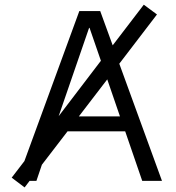

<svg xmlns="http://www.w3.org/2000/svg" viewBox="-20 -778 757 826"><path d="M30.3 -13.7 85 -85 321.3 -730.5H411.1L464.8 -583L598.6 -757.8L655.3 -715.8L493.2 -503.9L676.8 0H591.8L518.6 -212.9H270.5L160.2 -69.3L136.7 0H107.4L85.9 28.3ZM232.4 -278.3 414.1 -516.6 365.2 -658.2H363.3ZM319.3 -277.3H496.1L441.4 -436.5Z"/></svg>

Font: GenEi M Gothic v2 Regular
Style: Regular
Weight: 400
Version: Version 2.0